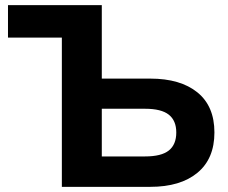

<svg xmlns="http://www.w3.org/2000/svg" viewBox="-20 -725 884 745"><path d="M220 0V-579H11V-705H375V-420H563Q680 -420 746 -366.5Q812 -313 812 -211Q812 -109 746 -54.5Q680 0 563 0ZM375 -118H543Q606 -118 635 -141Q664 -164 664 -211Q664 -257 635 -280Q606 -303 543 -303H375Z"/></svg>

Font: Mulish ExtraBold
Style: Regular
Weight: 800
Designer: Vernon Adams
Foundry: Vernon Adams
Version: Version 3.603; ttfautohint (v1.8.3)